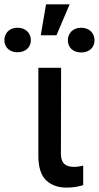

<svg xmlns="http://www.w3.org/2000/svg" viewBox="-104 -858 455 885"><path d="M177.6 -545.5 176.8 -147Q177.6 -115.8 192.6 -102.3Q207.7 -88.8 237.9 -88.8Q249.6 -88.8 261.5 -90.9Q273.4 -93 279.5 -94.5V-4.6Q266.3 -0.4 247.2 3.2Q228 6.7 202.4 6.7Q144.5 6.7 109 -26.6Q72.8 -60.7 72.8 -141V-545.5ZM83.8 -695.3 108.3 -838.1H217L156.2 -695.3ZM208.8 -671.9Q208.8 -684.3 212.9 -694.8Q217 -705.3 225 -713.2Q233 -721.2 244.3 -725.7Q255.7 -730.1 270.2 -730.1Q284.4 -730.1 295.8 -725.7Q307.2 -721.2 315.2 -713.4Q323.2 -705.6 327.4 -695Q331.7 -684.3 331.7 -671.9Q331.7 -660.2 327.4 -649.9Q323.2 -639.6 315.2 -632.1Q307.2 -624.6 295.8 -620.4Q284.4 -616.1 270.2 -616.1Q255.7 -616.1 244.3 -620.4Q233 -624.6 225 -632.3Q217 -639.9 212.9 -650Q208.8 -660.2 208.8 -671.9ZM-83.8 -672.9Q-83.8 -684.7 -79.7 -695.1Q-75.6 -705.6 -67.8 -713.4Q-60 -721.2 -48.8 -725.7Q-37.6 -730.1 -23.1 -730.1Q-8.9 -730.1 2.5 -725.7Q13.8 -721.2 21.8 -713.4Q29.8 -705.6 34.1 -695.1Q38.4 -684.7 38.4 -672.9Q38.4 -661.2 34.1 -650.9Q29.8 -640.6 21.8 -633.2Q13.8 -625.7 2.5 -621.4Q-8.9 -617.2 -23.1 -617.2Q-37.6 -617.2 -48.8 -621.4Q-60 -625.7 -67.8 -633.2Q-75.6 -640.6 -79.7 -650.9Q-83.8 -661.2 -83.8 -672.9Z"/></svg>

Font: Inter P Medium
Style: Regular
Weight: 500
Designer: Rasmus Andersson
Foundry: rsms
Version: Version 3.018;git-588b23468